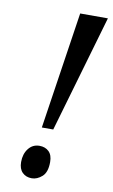

<svg xmlns="http://www.w3.org/2000/svg" viewBox="-83 -759 480 812"><g transform="rotate(10 156.5 -353.0)"><path d="M118 -211 194 -714H313L167 -211ZM113 8Q88 8 72.5 -7.5Q57 -23 57 -52Q57 -87 75 -110Q93 -133 122 -133Q147 -133 162.5 -118Q178 -103 178 -73Q178 -29 157 -10.5Q136 8 113 8Z"/></g></svg>

Font: Noto Serif ExtraCondensed Medium
Style: Italic
Weight: 500
Width: 2
Italic angle: -12°
Designer: Monotype Design Team
Foundry: Monotype Imaging Inc.
Version: Version 2.013; ttfautohint (v1.8.4.7-5d5b)